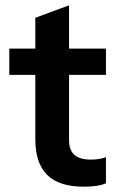

<svg xmlns="http://www.w3.org/2000/svg" viewBox="-20 -693 446 723"><path d="M296 10Q202 10 157.5 -34.5Q113 -79 113 -168V-626L240 -673V-165Q240 -128 260 -110Q280 -92 323 -92Q340 -92 353.5 -94.5Q367 -97 379 -101V-3Q367 3 345 6.5Q323 10 296 10ZM15 -411V-510H379V-411Z"/></svg>

Font: Instrument Sans SemiBold
Style: Regular
Weight: 600
Designer: Rodrigo Fuenzalida
Foundry: fragTYPE
Version: Version 1.000;gftools[0.9.28]